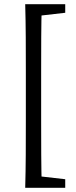

<svg xmlns="http://www.w3.org/2000/svg" viewBox="-20 -735 360 914"><path d="M139.4 159H290.5V118.2L159.5 103.2H139.4V159ZM139.4 -659.2H159.5L290.5 -674.2V-715H139.4V-659.2ZM103 -158C103 -51 103 56 100 159H178.9C175.9 54 175.9 -53 175.9 -158V-398C175.9 -505 175.9 -612 178.9 -715H100C103 -610 103 -503 103 -398V-158Z"/></svg>

Font: Source Serif Variable
Style: Regular
Weight: 389
Designer: Frank Grießhammer
Foundry: Adobe Systems Incorporated
Version: Version 3.001;hotconv 1.0.111;makeotfexe 2.5.65597